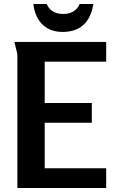

<svg xmlns="http://www.w3.org/2000/svg" viewBox="-20 -942 589 962"><path d="M448 -922H379C369 -897 345 -872 297 -872C248 -872 225 -896 214 -922H147C155 -851 196 -782 294 -782C398 -782 436 -849 448 -922ZM52 -732 67 -671V0H512V-99H204V-327H440V-426H204V-633H512V-732Z"/></svg>

Font: Rosario
Style: Bold
Weight: 700
Designer: Hector Gatti
Foundry: Omnibus Type
Version: Version 1.100